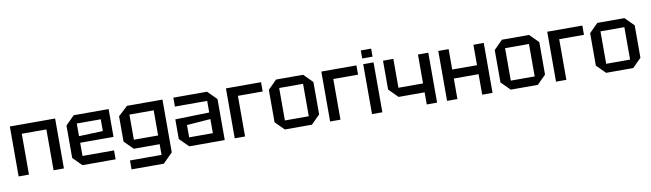

<svg xmlns="http://www.w3.org/2000/svg" viewBox="-43 -1347 7189 2121"><g transform="rotate(-10 3551.0 -287.0)"><path d="M60 0V-560H568V0H452V-458H176V0Z M678 -98V-462L776 -560H1168V-248H794V-100H1148V0H776ZM794 -322 1063 -332V-464H794Z M1302 140V40H1656V-80H1366L1268 -178V-462L1374 -560H1772V32L1664 140ZM1384 -460V-178H1656V-460Z M1874 -100V-320L2256 -330V-460H1894V-560H2272L2372 -460V0H1974ZM1990 -236V-98H2256V-256Z M2484 0V-560H2878V-456H2600V0Z M2948 -98V-462L3046 -560H3350L3448 -462V-98L3350 0H3046ZM3064 -98H3332V-462H3064Z M3554 0V-560H3948V-456H3670V0Z M4024 0V-560H4140V0ZM4024 -624V-714H4140V-624Z M4754 -560V0H4638V-136H4346L4246 -236V-560H4362V-236H4638V-560Z M4866 0V-560H4982V-331H5260V-560H5376V0H5260V-230H4982V0Z M5482 -98V-462L5580 -560H5884L5982 -462V-98L5884 0H5580ZM5598 -98H5866V-462H5598Z M6088 0V-560H6482V-456H6204V0Z M6552 -98V-462L6650 -560H6954L7052 -462V-98L6954 0H6650ZM6668 -98H6936V-462H6668Z"/></g></svg>

Font: Tektur Medium
Style: Regular
Weight: 500
Designer: Adam Jagosz
Foundry: Adam Jagosz
Version: Version 1.005;gftools[0.9.30]